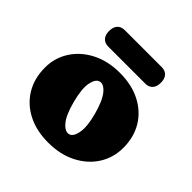

<svg xmlns="http://www.w3.org/2000/svg" viewBox="-178 -817 980 980"><g transform="rotate(45 312.0 -327.0)"><path d="M315.5 -497Q401 -497 464.5 -464.2Q528 -431.5 563 -373.5Q598 -315.5 598 -239Q598 -167.5 561.5 -110.2Q525 -53 459.5 -19.5Q394 14 307.5 14Q222.5 14 159 -18.5Q95.5 -51 60.2 -109.5Q25 -168 25 -246Q25 -315.5 61.5 -372.5Q98 -429.5 163.2 -463.2Q228.5 -497 315.5 -497ZM353 -92Q376.5 -98.5 384.2 -142Q392 -185.5 372.5 -258Q352 -334.5 324.8 -367Q297.5 -399.5 272.5 -392.5Q250 -386 241.5 -344.8Q233 -303.5 253 -226Q273 -149.5 300.5 -117.5Q328 -85.5 353 -92ZM124.5 -608.5Q124.5 -638 138.8 -653.2Q153 -668.5 177.5 -668.5H445.5Q470 -668.5 484.2 -653.2Q498.5 -638 498.5 -609Q498.5 -580 484.2 -564.8Q470 -549.5 445.5 -549.5H177.5Q153 -549.5 138.8 -564.8Q124.5 -580 124.5 -608.5Z"/></g></svg>

Font: Fraunces 9pt SuperSoft Black
Style: Regular
Weight: 900
Version: Version 1.000;[b76b70a41]